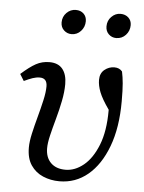

<svg xmlns="http://www.w3.org/2000/svg" viewBox="-53 -775 624 831"><g transform="rotate(5 259.0 -359.5)"><path d="M236 13Q198 13 165 -1Q132 -15 112 -44.5Q92 -74 92 -121Q92 -147 100 -182.5Q108 -218 118.5 -256.5Q129 -295 137 -330.5Q145 -366 145 -391Q145 -427 113 -427Q98 -427 82 -421.5Q66 -416 45 -406L27 -435Q64 -468 90.5 -482.5Q117 -497 149 -497Q187 -497 206 -473.5Q225 -450 225 -408Q225 -374 217 -334Q209 -294 198 -254.5Q187 -215 179 -181.5Q171 -148 171 -125Q171 -85 194 -62Q217 -39 258 -39Q299 -39 336.5 -69.5Q374 -100 398 -160.5Q422 -221 422 -311V-314Q391 -358 380 -386.5Q369 -415 369 -439Q369 -468 388 -483.5Q407 -499 431 -499Q453 -499 465 -484Q470 -461 472.5 -433Q475 -405 475 -355Q475 -241 444 -158.5Q413 -76 359.5 -31.5Q306 13 236 13ZM233 -626Q214 -626 200 -639Q186 -652 186 -673Q186 -698 203 -715Q220 -732 243 -732Q264 -732 277 -719.5Q290 -707 290 -687Q290 -662 273.5 -644Q257 -626 233 -626ZM427 -626Q408 -626 394.5 -639Q381 -652 381 -673Q381 -698 398 -715Q415 -732 437 -732Q458 -732 471.5 -719.5Q485 -707 485 -687Q485 -662 468.5 -644Q452 -626 427 -626Z"/></g></svg>

Font: Source Serif 4 SmText
Style: Italic
Weight: 400
Italic angle: -12°
Designer: Frank Grießhammer
Foundry: Adobe
Version: Version 4.005;hotconv 1.1.0;makeotfexe 2.6.0